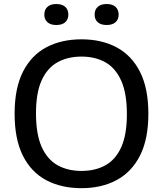

<svg xmlns="http://www.w3.org/2000/svg" viewBox="-20 -950 830 979"><path d="M395.5 9.5Q292.5 9.5 215.8 -31.2Q139 -72 96.8 -156Q54.5 -240 54.5 -370Q54.5 -500 97 -584Q139.5 -668 216.2 -708.8Q293 -749.5 395.5 -749.5Q498 -749.5 574.8 -708.5Q651.5 -667.5 694 -583.5Q736.5 -499.5 736.5 -370Q736.5 -240.5 693.8 -156.5Q651 -72.5 574.2 -31.5Q497.5 9.5 395.5 9.5ZM395.5 -78.5Q466 -78.5 518 -107.5Q570 -136.5 598.5 -200.2Q627 -264 627 -367.5Q627 -473.5 598.2 -538.2Q569.5 -603 517.5 -632.2Q465.5 -661.5 395.5 -661.5Q325.5 -661.5 273.2 -632.5Q221 -603.5 192.2 -540Q163.5 -476.5 163.5 -372.5Q163.5 -266 192.2 -201.5Q221 -137 273 -107.8Q325 -78.5 395.5 -78.5ZM524 -822.5Q494 -822.5 478.2 -836.8Q462.5 -851 462.5 -875.5Q462.5 -900.5 478.2 -915Q494 -929.5 524 -929.5Q553.5 -929.5 569.2 -915Q585 -900.5 585 -875.5Q585 -851 569.2 -836.8Q553.5 -822.5 524 -822.5ZM267 -822.5Q237.5 -822.5 221.8 -836.8Q206 -851 206 -875.5Q206 -900.5 221.8 -915Q237.5 -929.5 267 -929.5Q297 -929.5 312.8 -915Q328.5 -900.5 328.5 -875.5Q328.5 -851 312.8 -836.8Q297 -822.5 267 -822.5Z"/></svg>

Font: Encode Sans Semi Expanded Medium
Style: Regular
Weight: 500
Width: 6
Designer: Multiple Designers
Foundry: Impallari Type
Version: Version 3.000; ttfautohint (v1.8.3) -l 8 -r 50 -G 200 -x 14 